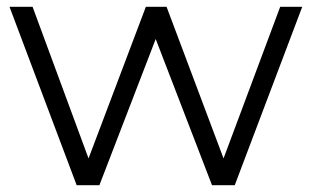

<svg xmlns="http://www.w3.org/2000/svg" viewBox="-20 -546 919 566"><path d="M871 -526 672 0H605L439 -431L273 0H206L8 -526H76L241 -79L410 -526H471L639 -79L806 -526Z"/></svg>

Font: APTA Sans Regular
Style: Regular
Weight: 400
Version: Version 7.200